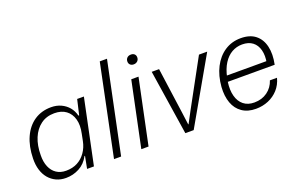

<svg xmlns="http://www.w3.org/2000/svg" viewBox="-90 -1083 2230 1447"><g transform="rotate(-20 1025.0 -359.5)"><path d="M235 10Q192 10 157.5 -6Q123 -22 98.5 -51Q74 -80 61.5 -120.5Q49 -161 50 -212Q52 -310 84.5 -381.5Q117 -453 174.5 -491.5Q232 -530 309 -530Q353 -530 388.5 -513.5Q424 -497 448 -468.5Q472 -440 482 -400H488L516 -521H570L461 0H406L425 -98H421Q392 -43 342 -16.5Q292 10 235 10ZM254 -41Q306 -41 345 -61.5Q384 -82 411 -120Q438 -158 448 -208L459 -263Q473 -328 459.5 -376.5Q446 -425 409.5 -452Q373 -479 316 -479Q253 -479 207.5 -445.5Q162 -412 137.5 -353Q113 -294 113 -216Q112 -163 128.5 -123.5Q145 -84 177 -62.5Q209 -41 254 -41Z M622 0 773 -729H831L679 0Z M841 0 950 -521H1008L899 0ZM1006 -620Q989 -620 978.5 -630Q968 -640 968 -656Q968 -674 979.5 -685.5Q991 -697 1011 -697Q1028 -697 1038.5 -687.5Q1049 -678 1049 -661Q1049 -643 1037 -631.5Q1025 -620 1006 -620Z M1194 0 1114 -521H1173L1224 -153L1237 -55H1240L1290 -149L1493 -521H1559L1261 0Z M1758 10Q1693 10 1648.5 -20.5Q1604 -51 1584 -106Q1564 -161 1569 -234Q1576 -322 1610 -388.5Q1644 -455 1700.5 -492.5Q1757 -530 1830 -530Q1903 -530 1947 -495Q1991 -460 2005.5 -397.5Q2020 -335 2003 -254H1627Q1618 -190 1631 -141.5Q1644 -93 1677.5 -66Q1711 -39 1763 -39Q1824 -39 1868 -71Q1912 -103 1929 -156H1986Q1972 -103 1938.5 -66Q1905 -29 1858.5 -9.5Q1812 10 1758 10ZM1633 -285 1621 -301H1965L1951 -285Q1962 -344 1950.5 -388.5Q1939 -433 1907 -457.5Q1875 -482 1824 -482Q1779 -482 1741 -460.5Q1703 -439 1675 -395.5Q1647 -352 1633 -285Z"/></g></svg>

Font: Mona Sans ExtraLight Light
Style: Italic
Weight: 300
Italic angle: -11.6951°
Version: Version 2.000